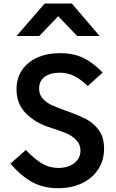

<svg xmlns="http://www.w3.org/2000/svg" viewBox="-20 -1028 640 1058"><path d="M301.5 -102.5Q336 -102.5 363.8 -114.2Q391.5 -126 407.5 -147.8Q423.5 -169.5 423.5 -198Q423.5 -232 401.2 -255.2Q379 -278.5 348.5 -292Q318 -305.5 272 -320Q256 -325.5 240 -330.5Q168.5 -356 119.8 -406.5Q71 -457 71 -536.5Q71 -595.5 100.5 -640.5Q130 -685.5 184.2 -710.2Q238.5 -735 311.5 -735Q385.5 -735 440 -708.5Q494.5 -682 545.5 -628L463.5 -554Q425.5 -591 388.8 -609.2Q352 -627.5 308 -627.5Q257.5 -627.5 226.5 -604.8Q195.5 -582 195.5 -540Q195.5 -507 215.2 -485Q235 -463 264.2 -449.2Q293.5 -435.5 345.5 -417Q412 -393.5 453.5 -372.2Q495 -351 524.2 -311.2Q553.5 -271.5 553.5 -209Q553.5 -144.5 521.2 -95Q489 -45.5 431.5 -18.2Q374 9 301 9Q215 9 153 -27Q91 -63 37.5 -126.5L122.5 -201.5Q170.5 -151 211.8 -126.8Q253 -102.5 301.5 -102.5ZM226 -1008.5H376L529 -829.5H405L301 -938.5L196 -829.5H71Z"/></svg>

Font: JuliaMono
Style: Bold
Weight: 700
Monospace: yes
Designer: cormullion
Foundry: corm
Version: Version 0.055; ttfautohint (v1.8.4)